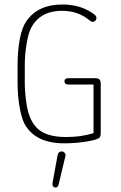

<svg xmlns="http://www.w3.org/2000/svg" viewBox="-20 -626 536 852"><path d="M395 -35Q364 -26 336 -22Q308 -18 272 -18Q191 -18 150.5 -52Q110 -86 98 -163Q94 -187 92 -212.5Q90 -238 90 -257V-339Q90 -383 97.5 -428.5Q105 -474 115 -496Q154 -578 256 -578Q324 -578 373 -539Q381 -533 384 -531Q387 -529 391 -529Q398 -529 403 -534Q408 -539 408 -546Q408 -554 401 -560Q343 -606 257 -606Q148 -606 97 -532Q78 -505 68 -453.5Q58 -402 58 -336V-260Q58 -203 66.5 -153.5Q75 -104 88 -78Q135 10 265 10Q309 10 351.5 4Q394 -2 413 -10Q421 -13 424 -19Q427 -25 427 -35V-255Q427 -261 425.5 -265.5Q424 -270 422 -273Q419 -276 414 -277.5Q409 -279 403 -279H283Q275 -279 270.5 -275.5Q266 -272 266 -265Q266 -258 270.5 -254.5Q275 -251 283 -251H395ZM235 65 213 187Q213 188 213 189.5Q213 191 213 193Q213 198 216.5 202Q220 206 226 206Q231 206 234.5 203Q238 200 240 193L269 72Q271 66 271 63Q271 56 266 51Q261 46 253 46Q246 46 241.5 50.5Q237 55 235 65Z"/></svg>

Font: Beiruti ExtraLight
Style: Regular
Weight: 250
Designer: Arlette Boutros
Foundry: Boutros
Version: Version 1.41